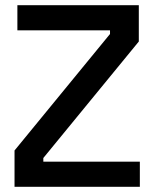

<svg xmlns="http://www.w3.org/2000/svg" viewBox="-20 -720 593 740"><path d="M36 0V-140L404 -589V-603H47V-700H515V-560L147 -111V-97H519V0Z"/></svg>

Font: Space Grotesk Frontify Medium
Style: Regular
Weight: 500
Designer: Florian Karsten
Version: Version 2.000